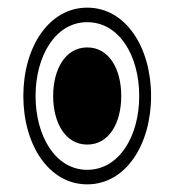

<svg xmlns="http://www.w3.org/2000/svg" viewBox="-20 -512 456 502"><path d="M208 -30C309 -30 375 -134 375 -261C375 -388 309 -492 208 -492C108 -492 41 -389 41 -261C41 -133 108 -30 208 -30ZM208 -68C125 -68 73 -156 73 -261C73 -366 125 -454 208 -454C292 -454 344 -366 344 -261C344 -155 291 -68 208 -68ZM208 -134C265 -134 297 -190 297 -261C297 -332 265 -388 208 -388C151 -388 119 -331 119 -261C119 -191 151 -134 208 -134Z"/></svg>

Font: Noto Sans Lao Looped ExtraCondensed
Style: Regular
Weight: 400
Width: 2
Designer: Mark Frömberg, Ben Mitchell
Foundry: The Fontpad Ltd
Version: Version 1.002